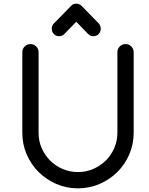

<svg xmlns="http://www.w3.org/2000/svg" viewBox="-20 -1015 815 1050"><path d="M406 15Q343 15 288 -9Q233 -33 191.5 -74Q150 -115 126 -170.5Q102 -226 102 -289V-730Q102 -748 115 -761Q128 -774 147 -774Q165 -774 178 -761Q191 -748 191 -730V-289Q191 -244 208 -205Q225 -166 254 -137Q283 -108 322.5 -91Q362 -74 406 -74Q451 -74 490 -91Q529 -108 558.5 -137Q588 -166 605 -205.5Q622 -245 622 -289V-730Q622 -748 635 -761Q648 -774 666 -774Q685 -774 698 -761Q711 -748 711 -730V-289Q711 -226 687 -170.5Q663 -115 621.5 -74Q580 -33 524.5 -9Q469 15 406 15ZM491 -817Q474 -817 462 -829L397 -896L332 -829Q320 -817 303 -817Q286 -817 274.5 -829Q263 -841 263 -858Q263 -875 275 -887L369 -983Q379 -995 397 -995Q414 -995 426 -983L520 -887Q531 -874 531 -858Q531 -841 519.5 -829Q508 -817 491 -817Z"/></svg>

Font: Hanken
Style: Book
Weight: 400
Designer: Alfredo Marco Pradil
Foundry: Hanken Design Co.
Version: Version 2.06 2014